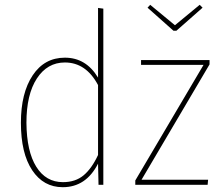

<svg xmlns="http://www.w3.org/2000/svg" viewBox="-20 -769 925 799"><path d="M410 -733V0H390L388 -88Q338 10 241 10Q161 10 114 -60.5Q67 -131 67 -258Q67 -382 116 -455.5Q165 -529 250 -529Q338 -529 388 -446V-736ZM388 -124V-415Q338 -509 250 -509Q177 -509 133.5 -442.5Q90 -376 90 -258Q91 -139 131 -75Q171 -11 242 -11Q294 -11 328 -39.5Q362 -68 388 -124ZM852 -519V-501L569 -21H846L844 0H543V-18L827 -499H567V-519ZM811 -749 823 -737 714 -641H702L594 -737L605 -749L708 -664Z"/></svg>

Font: Fira Sans Condensed Thin
Style: Regular
Weight: 250
Width: 3
Designer: Carrois Corporate & Edenspiekermann AG
Foundry: Carrois Corporate GbR & Edenspiekermann AG
Version: Version 4.203